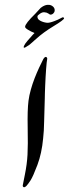

<svg xmlns="http://www.w3.org/2000/svg" viewBox="-20 -826 289 806"><path d="M168 -412.1Q166 -358.9 165.3 -316.7Q164.6 -274.4 161.1 -245.1Q155.3 -182.1 137 -133.5Q118.7 -85 108.2 -68.8Q97.7 -52.7 90.8 -45.4Q83 -38.1 78.9 -40.5Q74.7 -43 75.7 -48.8Q75.7 -50.3 84.5 -93.3Q93.3 -136.2 95.5 -176.5Q97.7 -216.8 96.2 -290.3Q94.7 -363.8 99.6 -402.8Q102.5 -425.3 109.4 -449.7Q116.2 -474.1 125.2 -497.3Q134.3 -520.5 144 -541.5Q153.8 -562.5 162.1 -578.6Q168.9 -588.9 173.8 -586.7Q178.7 -584.5 178.2 -578.6Q177.2 -575.2 176 -563.7Q174.8 -552.2 173.6 -536.4Q172.4 -520.5 171.4 -502.4Q170.4 -484.4 169.7 -467Q168.9 -449.7 168.5 -435.1Q168 -420.4 168 -412.1ZM97.7 -634.3Q85.4 -625.5 81.5 -625.7Q77.6 -626 81.1 -634Q84.5 -642.1 95.2 -654.5Q106 -667 118.7 -681.2L124 -686V-688Q110.8 -692.9 97.7 -700.9Q84.5 -709 85.4 -713.9Q85.9 -727.1 127.9 -768.1Q150.4 -793 150.9 -793Q169.4 -807.6 186 -805.7Q195.8 -804.7 203.1 -797.9Q210.4 -791 209.5 -781.2Q209 -774.4 203.4 -769.3Q197.8 -764.2 190.9 -764.6Q189.5 -764.6 182.9 -769.3Q176.3 -773.9 167 -774.4Q158.7 -775.9 147.9 -768.6Q137.2 -761.2 137.2 -757.3Q136.2 -746.1 148.4 -739.3Q160.6 -732.4 176.3 -730.5Q186 -729 208 -737.3Q222.2 -742.2 240.7 -752.4Q244.1 -754.4 246.6 -752.7Q249 -751 249 -749Q248 -742.2 205.1 -716.3Q162.1 -690.4 131.3 -662.4Q100.6 -634.3 97.7 -634.3Z"/></svg>

Font: IranNastaliq
Style: Regular
Weight: 400
Designer: Hossein Zahedi
Version: Version 1.5